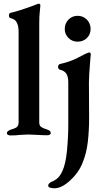

<svg xmlns="http://www.w3.org/2000/svg" viewBox="-20 -725 563 1032"><path d="M17 -9Q17 -16 23 -20.5Q29 -25 40 -29Q43 -30 55.5 -34Q68 -38 74 -46Q80 -54 80 -67V-555Q80 -585 70.5 -603.5Q61 -622 38 -627Q33 -628 30.5 -632Q28 -636 28 -642Q28 -654 37 -656Q78 -665 157 -694L178 -702Q184 -705 188 -705Q197 -705 197 -695Q197 -688 194 -663.5Q191 -639 191 -604V-68Q191 -51 199 -44.5Q207 -38 217 -34.5Q227 -31 230 -30Q253 -23 253 -10Q253 -4 247.5 -1Q242 2 233 2Q212 2 180 0Q150 -2 133 -2Q116 -2 88 0Q66 3 37 3Q29 3 23 0Q17 -3 17 -9ZM239 273Q239 262 255 253Q274 246 288.5 233.5Q303 221 315 195Q333 157 340 85Q347 13 347 -57V-282Q347 -313 336.5 -329Q326 -345 303 -350Q298 -351 295 -355.5Q292 -360 292 -366Q292 -371 295 -375.5Q298 -380 302 -381Q357 -393 396 -413.5Q435 -434 440 -436Q456 -443 458 -443Q468 -443 468 -433L465 -401Q458 -315 458 -282L459 -91Q459 -24 452 37.5Q445 99 423 152Q402 204 356.5 245.5Q311 287 273 287Q258 287 248.5 283.5Q239 280 239 273ZM328 -569Q328 -599 348 -619.5Q368 -640 397 -640Q427 -640 447 -619.5Q467 -599 467 -569Q467 -540 447 -520.5Q427 -501 397 -501Q368 -501 348 -521Q328 -541 328 -569Z"/></svg>

Font: EB Garamond SemiBold
Style: Regular
Weight: 600
Designer: Georg Duffner and Octavio Pardo
Foundry: Georg Duffner
Version: Version 1.000